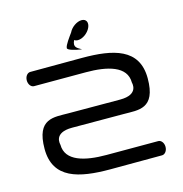

<svg xmlns="http://www.w3.org/2000/svg" viewBox="-111 -864 920 966"><g transform="rotate(-15 349.0 -381.0)"><path d="M214 -326.9C140.5 -326.9 52.4 -343.6 52.4 -184.5C52.4 -28.3 183.5 0 345 0C506.5 0 615 -0.7 615 -0.7C630 -0.7 643 -16.9 643 -37.8C643 -58.7 630 -74.8 615 -74.8C615 -74.8 456.5 -74.8 345 -74.8C233.5 -74.8 134.9 -98.6 134.9 -184.5C134.9 -186.4 113.5 -252.3 214 -252.1C214.5 -252.3 322.5 -251.4 484 -251.4C557.5 -251.4 645.6 -234.8 645.6 -393.9C645.6 -550 514.5 -578.4 353 -578.4C191.5 -578.4 83 -577.6 83 -577.6C68 -577.6 55 -561.5 55 -540.6C55 -519.7 68 -503.5 83 -503.5C83 -503.5 241.5 -503.6 353 -503.6C464.5 -503.6 563.1 -479.8 563.1 -393.9C563.1 -392 584.5 -326 484 -326.2C484 -326.2 375.5 -326.9 214 -326.9ZM421.8 -716.2C433.4 -741.2 424.6 -762.5 399.6 -762.5C374.6 -762.5 344.7 -741.2 333 -716.2C318.5 -695.8 292.9 -662.5 291.6 -646.2C290.1 -635 331.5 -624.6 364.4 -620C342.5 -633.5 320.6 -639.5 337.7 -675.6C342.4 -672 348.7 -670 356.4 -670C381.4 -670 410.1 -691.2 421.8 -716.2Z"/></g></svg>

Font: Hi.
Style: Regular
Weight: 400
Designer: Mew Too, Robert Jablonski
Foundry: Cannot Into Space Fonts
Version: Version 1.996